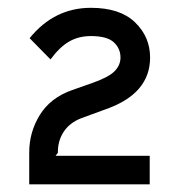

<svg xmlns="http://www.w3.org/2000/svg" viewBox="-20 -835 461 494"><path d="M366.2 -687Q366.2 -594.2 252.9 -554.2L189 -530.8Q159.7 -519.5 144.3 -496.6Q128.9 -473.6 128.9 -443.8V-441.9L123 -434.1H365.2V-360.8H55.2V-442.9Q55.2 -495.1 82.5 -539.3Q109.9 -583.5 165 -603L219.2 -622.1Q260.3 -636.7 275.1 -652.1Q290 -667.5 290 -687Q290 -710.4 272.7 -726.3Q255.4 -742.2 213.9 -742.2Q182.6 -742.2 158.2 -728.3Q133.8 -714.4 109.9 -682.1L56.2 -736.8Q119.6 -814.9 213.9 -814.9Q288.6 -814.9 327.4 -777.6Q366.2 -740.2 366.2 -687Z"/></svg>

Font: Sinkin Sans 400 Regular
Style: Regular
Weight: 400
Designer: Keith Bates
Foundry: K-Type
Version: Sinkin Sans (version 1.0)  by Keith Bates   •   © 2014   www